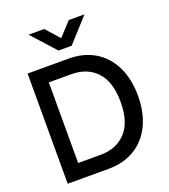

<svg xmlns="http://www.w3.org/2000/svg" viewBox="-162 -1031 1007 1146"><g transform="rotate(-20 342.0 -458.0)"><path d="M69 -700H330Q424 -700 494.5 -658Q565 -616 604 -537Q643 -458 643 -351Q643 -243 604 -163.5Q565 -84 494 -42Q423 0 329 0H69ZM313 -95Q413 -95 473 -159Q533 -223 533 -351Q533 -479 473.5 -543Q414 -607 313 -607H170V-95ZM154 -916H253L328 -832H332L409 -916H509L373 -766H289Z"/></g></svg>

Font: Lopes Sans Medium
Style: Regular
Weight: 500
Designer: Gabriel Lam, Diego Maldonado
Foundry: TypeRant, Foresti Design
Version: Version 4.000